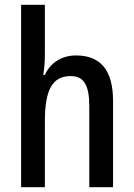

<svg xmlns="http://www.w3.org/2000/svg" viewBox="-20 -780 557 800"><path d="M167 -558V-760H68V0H167V-273C167 -401 195 -463 275 -463C329 -463 352 -425 352 -339V0H451V-360C451 -486 400 -549 297 -549C240 -549 191 -521 167 -468H160C165 -494 167 -525 167 -558Z"/></svg>

Font: Noto Sans Khmer UI Condensed Medium
Style: Regular
Weight: 500
Width: 3
Designer: Danh Hong and the Monotype Design Team
Foundry: Monotype Imaging Inc.
Version: Version 2.002